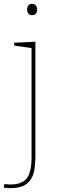

<svg xmlns="http://www.w3.org/2000/svg" viewBox="-42 -742 313 998"><path d="M32 -520 142 -525V68Q142 123 132.5 158.5Q123 194 94.5 215Q66 236 10 236L-22 234L-20 215Q4 217 12 217Q72 217 97 185Q122 153 122 77V-492L32 -505ZM99 -692Q99 -706 106 -714Q113 -722 125 -722Q137 -722 144 -714Q151 -706 151 -692Q151 -678 143.5 -670.5Q136 -663 124 -663Q113 -663 106 -671Q99 -679 99 -692Z"/></svg>

Font: Bitter Pro Thin
Style: Regular
Weight: 250
Designer: Sol Matas, and Bitter project Authors
Foundry: Sol Matas
Version: Version 1.010